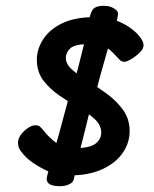

<svg xmlns="http://www.w3.org/2000/svg" viewBox="-20 -597 530 662"><path d="M475 -441Q475 -429 462 -416Q449 -403 433 -393.5Q417 -384 409 -384Q400 -384 394 -389.5Q388 -395 380 -404Q360 -427 342 -436Q324 -445 288 -445Q238 -445 222.5 -430.5Q207 -416 207 -397Q207 -376 229 -356.5Q251 -337 284 -317Q317 -297 350 -272.5Q383 -248 405 -217Q427 -186 427 -145Q427 -104 402.5 -69Q378 -34 331.5 -13Q285 8 218 8Q173 8 133 -12.5Q93 -33 74 -51Q62 -62 52 -75.5Q42 -89 42 -105Q42 -119 52 -132.5Q62 -146 76 -155.5Q90 -165 102 -165Q112 -165 117 -161Q122 -157 131 -146Q148 -124 173 -105Q198 -86 235 -86Q289 -86 309 -101.5Q329 -117 329 -139Q329 -166 306.5 -186.5Q284 -207 251 -226Q218 -245 185 -267.5Q152 -290 129.5 -319.5Q107 -349 107 -392Q107 -427 128.5 -461Q150 -495 194 -516.5Q238 -538 306 -538Q352 -538 380.5 -526.5Q409 -515 426 -503Q448 -488 461.5 -471Q475 -454 475 -441ZM232 -297Q243 -339 252.5 -376Q262 -413 268 -438Q274 -463 278 -485.5Q282 -508 285 -520Q288 -534 291.5 -545.5Q295 -557 299 -563Q309 -577 338 -577Q359 -577 373 -568Q387 -559 387 -551Q387 -543 383.5 -528.5Q380 -514 377 -506Q372 -492 362.5 -462.5Q353 -433 344 -401Q335 -371 324.5 -332Q314 -293 304 -253ZM299 -253Q286 -200 274 -151.5Q262 -103 254 -72Q248 -45 243 -19Q238 7 235 19Q233 32 218.5 38.5Q204 45 187 45Q141 45 141 20Q141 15 145 0Q149 -15 154 -33Q163 -64 175.5 -107.5Q188 -151 201 -200.5Q214 -250 227 -297Z"/></svg>

Font: Lisu Bosa ExtraBold
Style: Italic
Weight: 800
Italic angle: -19°
Designer: David Morse, Annie Olsen, Victor Gaultney, Frank Grießhammer (Latin)
Foundry: SIL International
Version: Version 2.000